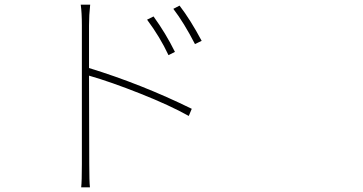

<svg xmlns="http://www.w3.org/2000/svg" viewBox="-20 -765 1540 814"><path d="M721.7 -544.9 694.3 -531.2Q658.2 -608.4 603.5 -681.6L630.9 -695.3Q682.6 -624 721.7 -544.9ZM357.4 -657.2V-476.6Q580.1 -408.2 793 -303.7L780.3 -273.4Q700.2 -318.4 574.7 -368.2Q449.2 -418 357.4 -444.3L358.4 -69.3Q358.4 3.9 361.3 29.3H324.2Q327.1 3.9 327.1 -69.3V-657.2Q327.1 -710.9 322.3 -745.1H362.3Q357.4 -701.2 357.4 -657.2ZM714.8 -727.5 741.2 -741.2Q787.1 -681.6 835 -591.8L806.6 -578.1Q759.8 -668.9 714.8 -727.5Z"/></svg>

Font: Bpmf Zihi Sans ExtraLight
Style: ExtraLight
Weight: 250
Foundry: But Ko
Version: Version 1.320